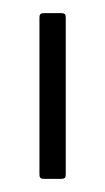

<svg xmlns="http://www.w3.org/2000/svg" viewBox="-20 -703 160 292"><path d="M46 -431Q40 -431 40 -437V-677Q40 -683 46 -683H74Q80 -683 80 -677V-437Q80 -431 74 -431Z"/></svg>

Font: Sofia Sans Extra Condensed Light
Style: Regular
Weight: 300
Designer: Botio Nikoltchev, Ani Petrova
Foundry: lettersoup
Version: Version 4.101